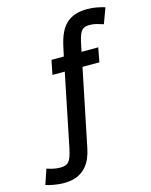

<svg xmlns="http://www.w3.org/2000/svg" viewBox="-217 -829 875 1109"><g transform="rotate(-15 220.0 -274.0)"><path d="M484.9 -632.8Q461.4 -640.6 442.6 -645.3Q423.8 -649.9 403.8 -649.9Q388.7 -649.9 377.7 -647Q366.7 -644 358.2 -635.3Q349.6 -626.5 343.3 -610.8Q336.9 -595.2 331.1 -569.8L318.8 -512.2H418.9L402.8 -426.8H301.8L207 35.2Q201.2 64.5 189.2 93Q177.2 121.6 156.5 144Q135.7 166.5 103.8 180.2Q71.8 193.8 25.9 193.8Q10.7 193.8 -4.4 192.4Q-19.5 190.9 -33.7 188.5Q-47.9 186 -60.3 182.9Q-72.8 179.7 -82 176.8L-51.8 86.9Q-31.2 93.8 -12.2 97.9Q6.8 102.1 28.8 102.1Q46.4 102.1 58.6 97.9Q70.8 93.8 79.6 83.3Q88.4 72.8 94.7 54.7Q101.1 36.6 106.9 8.8L195.8 -426.8H122.1L139.2 -512.2H212.9L226.1 -571.8Q235.4 -614.7 250.2 -646.7Q265.1 -678.7 287.6 -700Q310.1 -721.2 341.3 -731.7Q372.6 -742.2 415 -742.2Q444.3 -742.2 472.4 -736.6Q500.5 -731 519 -725.1Z"/></g></svg>

Font: Lorenzo Sans Medium
Style: Regular
Weight: 500
Foundry: Intel Corporation
Version: Version 1.00; ttfautohint (v1.5)